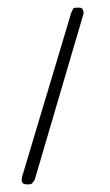

<svg xmlns="http://www.w3.org/2000/svg" viewBox="-20 -454 288 501"><path d="M197 -415 70 17Q69 17 69 18Q66 21 64 24Q61 27 56 27H49Q41 27 38 22Q35 18 38 6L166 -421L171 -432Q175 -434 179 -434H187Q198 -434 198 -420Q198 -416 197 -415Z"/></svg>

Font: Chathura
Style: Regular
Weight: 300
Designer: Appaji Ambarisha Darbha
Foundry: Aditya Fonts
Version: Version 1.00 2015